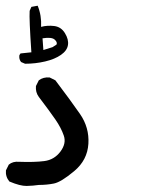

<svg xmlns="http://www.w3.org/2000/svg" viewBox="-32 -459 552 656"><path d="M100.6 172.9Q81.1 175.8 59.1 176.3Q37.1 176.8 0 161.1Q-13.7 144.5 -11.7 123L-2 103.5Q11.7 91.8 33.2 93.8Q85.9 95.7 119.6 91.3Q153.3 86.9 174.3 59.1Q195.3 31.2 186 4.4Q176.8 -22.5 157.2 -50.8Q137.7 -79.1 100.6 -127.9Q88.9 -143.6 90.8 -165L100.6 -184.6Q116.2 -196.3 137.7 -194.3L157.2 -184.6Q209 -116.2 241.2 -69.8Q273.4 -23.4 270 32.2Q266.6 87.9 221.7 125.5Q176.8 163.1 152.3 168Q127.9 172.9 100.6 172.9ZM53.7 -241.2 40 -247.1Q32.2 -256.8 34.2 -270.5L38.1 -276.4L75.2 -280.3Q67.4 -394.5 69.3 -421.9L75.2 -435.5L96.7 -439.5Q110.4 -406.2 108.4 -367.2Q129.9 -373 153.3 -370.1Q176.8 -367.2 189.9 -345.7Q203.1 -324.2 200.2 -305.2Q197.3 -286.1 176.3 -271.5Q155.3 -256.8 122.1 -249Q88.9 -241.2 53.7 -241.2ZM147.5 -297.9 161.1 -306.6Q165 -314.5 154.8 -323.7Q144.5 -333 113.3 -328.1L116.2 -288.1Z"/></svg>

Font: NaikaiFont
Style: Regular
Weight: 400
Version: Version 1.67